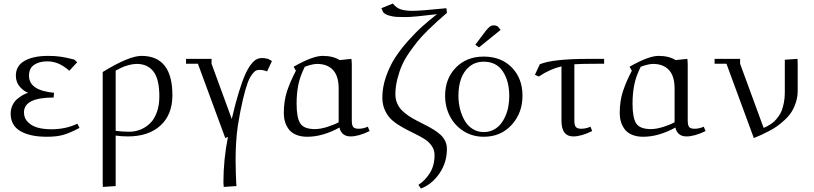

<svg xmlns="http://www.w3.org/2000/svg" viewBox="-20 -776 4661 1099"><path d="M41 -126Q41 -152.3 52 -174.6Q63 -196.8 80.1 -210.7Q97.2 -224.6 112.1 -232.7Q127 -240.7 141.1 -245.1Q118.2 -252.4 94.5 -278.3Q70.8 -304.2 70.8 -342.8Q70.8 -399.9 121.1 -428Q171.4 -456.1 254.9 -456.1Q296.9 -456.1 328.1 -451.4Q359.4 -446.8 404.8 -435.1L421.9 -419.9L377 -371.1Q343.8 -399.4 314 -412.1Q284.2 -424.8 250 -424.8Q205.1 -424.8 175.5 -405Q146 -385.3 146 -342.8Q146 -257.8 289.1 -245.1L287.1 -217.8Q117.2 -217.8 117.2 -132.8Q117.2 -99.6 139.6 -77.1Q162.1 -54.7 196 -45.4Q230 -36.1 273.9 -36.1Q356.4 -36.1 422.9 -67.9L435.1 -43.9Q380.9 -15.1 343 -4.2Q305.2 6.8 248 6.8Q151.9 6.8 96.4 -25.6Q41 -58.1 41 -126Z M567.9 269V-363.8Q717.8 -456.1 790 -456.1Q966.8 -456.1 966.8 -231Q966.8 -119.6 898.4 -57.4Q830.1 4.9 711.9 4.9Q675.8 4.9 642.1 0V289.1L568.8 293.9ZM642.1 -26.9Q680.7 -22 720.7 -22Q752.9 -22 782.7 -33.7Q812.5 -45.4 837.4 -68.6Q862.3 -91.8 877.2 -132.1Q892.1 -172.4 892.1 -224.1Q892.1 -323.2 858.4 -366.7Q824.7 -410.2 762.7 -410.2Q740.2 -410.2 715.8 -403.3Q691.4 -396.5 678 -390.1Q664.6 -383.8 642.1 -372.1Z M1044.9 -411.1V-439H1190.9V-411.1L1306.6 -95.2Q1327.1 -183.6 1346.9 -247.8Q1366.7 -312 1383.3 -349.1Q1399.9 -386.2 1417.5 -408.2Q1435.1 -430.2 1449.5 -437Q1463.9 -443.8 1480.5 -443.8Q1494.1 -443.8 1514.6 -439L1536.6 -426.8L1508.8 -367.2Q1487.8 -376 1466.8 -376Q1455.1 -376 1446.3 -372.6Q1437.5 -369.1 1423.3 -351.1Q1409.2 -333 1397.2 -300.8Q1385.3 -268.6 1370.1 -205.1Q1355 -141.6 1340.8 -53.2Q1328.6 34.7 1328.6 138.2Q1328.6 175.3 1329.8 212.9Q1331.1 250.5 1332 269.5L1333.5 289.1L1260.7 293.9L1258.8 269Q1258.8 138.7 1284.7 7.8L1269.5 14.2L1112.8 -411.1Z M1604.5 -128.9Q1604.5 -197.8 1622.8 -253.4Q1641.1 -309.1 1673.8 -371.1L1660.6 -394Q1769.5 -456.1 1826.7 -456.1Q1886.2 -456.1 1923.8 -432.1L1991.7 -439L1993.7 -411.1V-86.9Q1993.7 -59.1 2001.7 -49.1Q2009.8 -39.1 2032.7 -39.1Q2059.6 -39.1 2085.4 -50.8L2095.7 -25.9Q2032.7 4.9 1986.8 4.9Q1935.1 4.9 1922.9 -45.9Q1827.1 6.8 1738.8 6.8Q1701.7 6.8 1674.3 -4.9Q1647 -16.6 1632.3 -36.9Q1617.7 -57.1 1611.1 -79.8Q1604.5 -102.5 1604.5 -128.9ZM1677.7 -182.1Q1677.7 -101.6 1699 -69.3Q1720.2 -37.1 1782.7 -37.1Q1814 -37.1 1854.2 -49.8Q1894.5 -62.5 1918.5 -76.2V-270Q1918.5 -340.3 1886.2 -375.2Q1854 -410.2 1794.4 -410.2Q1770 -410.2 1724.6 -394Q1697.3 -339.4 1687.5 -290Q1677.7 -240.7 1677.7 -182.1Z M2163.1 -729 2229 -755.9Q2247.6 -731 2274.2 -722.4Q2300.8 -713.9 2341.3 -713.9Q2386.7 -713.9 2535.2 -729L2538.1 -702.1Q2505.4 -673.8 2484.6 -655.3Q2463.9 -636.7 2429.4 -603Q2395 -569.3 2372.6 -542Q2350.1 -514.6 2323.2 -476.1Q2296.4 -437.5 2280.8 -401.9Q2265.1 -366.2 2254.2 -322.8Q2243.2 -279.3 2243.2 -235.8Q2243.2 -208.5 2253.2 -185.1Q2263.2 -161.6 2280.3 -144.5Q2297.4 -127.4 2319.6 -112.5Q2341.8 -97.7 2366.2 -85.2Q2390.6 -72.8 2415 -60.3Q2439.5 -47.9 2461.7 -34.2Q2483.9 -20.5 2501 -5.1Q2518.1 10.3 2528.1 31Q2538.1 51.8 2538.1 76.2Q2538.1 154.8 2495.1 217Q2452.1 279.3 2389.2 303.2L2375 282.2Q2413.1 257.8 2440.2 214.8Q2467.3 171.9 2467.3 111.8Q2467.3 82 2450.7 58.3Q2434.1 34.7 2408 18.6Q2381.8 2.4 2349.9 -12.9Q2317.9 -28.3 2285.9 -45.9Q2253.9 -63.5 2227.8 -85.2Q2201.7 -106.9 2185.1 -140.9Q2168.5 -174.8 2168.5 -217.8Q2168.5 -276.4 2189.2 -336.4Q2210 -396.5 2241.2 -445.1Q2272.5 -493.7 2316.7 -543Q2360.8 -592.3 2399.2 -626.5Q2437.5 -660.6 2481.4 -694.8Q2345.2 -678.2 2300.3 -678.2Q2267.6 -678.2 2248.5 -679.4Q2229.5 -680.7 2207 -687Q2184.6 -693.4 2173.3 -706.1Z M2527.8 -228Q2527.8 -325.7 2589.1 -388.9Q2650.4 -452.1 2749 -452.1Q2848.6 -452.1 2909.7 -389.6Q2970.7 -327.1 2970.7 -228Q2970.7 -129.4 2908.7 -61.3Q2846.7 6.8 2749 6.8Q2685.1 6.8 2634 -25.1Q2583 -57.1 2555.4 -110.6Q2527.8 -164.1 2527.8 -228ZM2604 -228Q2604 -189.5 2613 -153.1Q2622.1 -116.7 2639.2 -86.7Q2656.2 -56.6 2684.8 -38.3Q2713.4 -20 2749 -20Q2778.3 -20 2802.7 -32Q2827.1 -43.9 2843.8 -63.7Q2860.4 -83.5 2872.3 -110.1Q2884.3 -136.7 2889.6 -166Q2895 -195.3 2895 -226.1Q2895 -312.5 2857.9 -367.7Q2820.8 -422.9 2749 -422.9Q2701.2 -422.9 2667.7 -395.5Q2634.3 -368.2 2619.1 -325.2Q2604 -282.2 2604 -228ZM2700.7 -520 2758.8 -597.2Q2774.4 -616.7 2783.9 -623.8Q2793.5 -630.9 2807.6 -630.9Q2813 -630.9 2818.6 -629.2Q2824.2 -627.4 2826.7 -626L2829.6 -624L2845.7 -605L2721.7 -504.9Z M3042 -348.1 3069.8 -408.2Q3144.5 -439 3347.7 -439H3438V-411.1H3403.8Q3308.6 -411.1 3267.6 -408.2V-86.9Q3267.6 -59.1 3276.1 -49.1Q3284.7 -39.1 3307.6 -39.1Q3334 -39.1 3359.9 -50.8L3369.6 -25.9Q3306.6 4.9 3261.7 4.9Q3193.8 4.9 3193.8 -85V-396Q3127.9 -380.9 3064 -337.9Z M3527.3 -128.9Q3527.3 -197.8 3545.7 -253.4Q3564 -309.1 3596.7 -371.1L3583.5 -394Q3692.4 -456.1 3749.5 -456.1Q3809.1 -456.1 3846.7 -432.1L3914.6 -439L3916.5 -411.1V-86.9Q3916.5 -59.1 3924.6 -49.1Q3932.6 -39.1 3955.6 -39.1Q3982.4 -39.1 4008.3 -50.8L4018.6 -25.9Q3955.6 4.9 3909.7 4.9Q3857.9 4.9 3845.7 -45.9Q3750 6.8 3661.6 6.8Q3624.5 6.8 3597.2 -4.9Q3569.8 -16.6 3555.2 -36.9Q3540.5 -57.1 3533.9 -79.8Q3527.3 -102.5 3527.3 -128.9ZM3600.6 -182.1Q3600.6 -101.6 3621.8 -69.3Q3643.1 -37.1 3705.6 -37.1Q3736.8 -37.1 3777.1 -49.8Q3817.4 -62.5 3841.3 -76.2V-270Q3841.3 -340.3 3809.1 -375.2Q3776.9 -410.2 3717.3 -410.2Q3692.9 -410.2 3647.5 -394Q3620.1 -339.4 3610.4 -290Q3600.6 -240.7 3600.6 -182.1Z M4070.3 -411.1V-439H4216.3V-411.1L4351.1 -43.9Q4362.3 -48.8 4368.4 -51.8Q4374.5 -54.7 4388.9 -63.7Q4403.3 -72.8 4412.6 -81.8Q4421.9 -90.8 4434.3 -107.2Q4446.8 -123.5 4454.1 -142.1Q4461.4 -160.6 4466.8 -187.5Q4472.2 -214.4 4472.2 -245.1V-434.1L4544.9 -439L4545.9 -411.1V-256.8Q4545.9 -222.2 4535.9 -190.9Q4525.9 -159.7 4511.2 -136.2Q4496.6 -112.8 4472.7 -90.6Q4448.7 -68.4 4429.2 -54.4Q4409.7 -40.5 4380.4 -25.1Q4351.1 -9.8 4335.4 -2.9Q4319.8 3.9 4294.9 14.2L4138.2 -411.1Z"/></svg>

Font: Dehuti Alt
Style: Book
Weight: 400
Version: Version 1.2